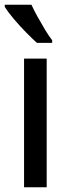

<svg xmlns="http://www.w3.org/2000/svg" viewBox="-37 -786 280 806"><path d="M159 0H64V-540H159ZM95 -766Q105 -744 120.5 -716Q136 -688 152 -661.5Q168 -635 182 -617V-606H118Q99 -623 72 -650.5Q45 -678 20.5 -707Q-4 -736 -17 -757V-766Z"/></svg>

Font: Noto Sans Sinhala ExtraCondensed Medium
Style: Regular
Weight: 500
Width: 2
Designer: Jelle Bosma - Monotype Design Team
Foundry: Monotype Imaging Inc.
Version: Version 2.006; ttfautohint (v1.8.4.7-5d5b)